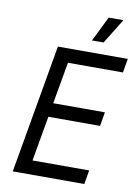

<svg xmlns="http://www.w3.org/2000/svg" viewBox="-97 -964 742 1028"><g transform="rotate(10 274.0 -450.0)"><path d="M46 0H435L448 -76H140L183 -321H464L477 -397H196L236 -624H535L548 -700H168ZM489 -900H409L342 -764H405Z"/></g></svg>

Font: Fixel Text 20240404
Style: Italic
Weight: 400
Width: 4
Italic angle: -10°
Designer: AlfaBravo + MacPaw
Foundry: Kyrylo Tkachov, Marchela Mozhyna, Serhii Makarenko, Maria Weinstein, Zakhar Kryvoshyya
Version: Version 1.211;Glyphs 3.2 (3225)